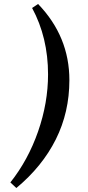

<svg xmlns="http://www.w3.org/2000/svg" viewBox="-20 -837 439 963"><path d="M328 -435Q328 -274 260 -138Q192 -2 62 106L32 78Q121 -34 171 -177.5Q221 -321 221 -464Q221 -649 141 -797L171 -817Q328 -654 328 -435Z"/></svg>

Font: Andada Pro
Style: Bold Italic
Weight: 700
Italic angle: -7°
Designer: Carolina Giovagnoli
Foundry: Huerta Tipografica
Version: Version 3.005; ttfautohint (v1.8.4)